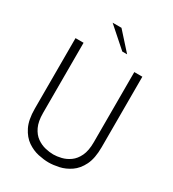

<svg xmlns="http://www.w3.org/2000/svg" viewBox="-230 -1102 1118 1239"><g transform="rotate(30 329.0 -482.0)"><path d="M330 12Q295 12 252.2 2.8Q209.5 -6.5 170.2 -33.2Q131 -60 105.5 -111Q80 -162 80 -245V-770H140V-247Q140 -184 158.8 -144.8Q177.5 -105.5 207.2 -84.5Q237 -63.5 269.8 -55.8Q302.5 -48 330 -48Q357 -48 389.2 -55.8Q421.5 -63.5 451 -84.5Q480.5 -105.5 499.2 -144.8Q518 -184 518 -247V-770H578V-245Q578 -162 552.8 -111Q527.5 -60 488.2 -33.2Q449 -6.5 406.5 2.8Q364 12 330 12ZM384.5 -846 237.5 -976H303.5L420.5 -846Z"/></g></svg>

Font: Junction Light
Style: Regular
Weight: 300
Designer: Caroline Hadilaksono
Foundry: Caroline Hadilaksono, Tyler Finck, The League of Moveable Type
Version: Version 2.000; ttfautohint (v1.8.3)